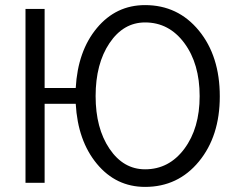

<svg xmlns="http://www.w3.org/2000/svg" viewBox="-20 -717 937 753"><path d="M549 -697Q678 -697 760 -597Q842 -497 842 -339Q842 -183 760 -83.5Q678 16 549 16Q435 16 360 -74.5Q285 -165 277 -310H155V0H80V-682H155V-372H277Q285 -517 360 -607Q435 -697 549 -697ZM549 -53Q643 -53 703 -133.5Q763 -214 763 -340Q763 -467 703 -548Q643 -629 549 -629Q464 -629 409.5 -548Q355 -467 355 -340Q355 -214 409.5 -133.5Q464 -53 549 -53Z"/></svg>

Font: Didact Gothic
Style: Regular
Weight: 400
Designer: Daniel Johnson
Foundry: Daniel Johnson
Version: Version 2.101;PS 002.101;hotconv 1.0.88;makeotf.lib2.5.64775